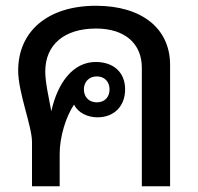

<svg xmlns="http://www.w3.org/2000/svg" viewBox="-20 -646 687 666"><path d="M91 -154V0H187V-113C187 -169 208 -242 237 -283C251 -254 285 -239 318 -239C376 -239 414 -278 414 -336C414 -395 374 -431 312 -431C234 -431 180 -360 158 -260C149 -309 137 -360 137 -398C137 -491 203 -547 313 -547C413 -547 472 -495 472 -411V0H570V-421C570 -548 471 -626 313 -626C145 -626 43 -537 43 -401C43 -325 91 -208 91 -154ZM271 -336C271 -362 289 -381 316 -381C343 -381 360 -362 360 -336C360 -309 343 -291 316 -291C289 -291 271 -309 271 -336Z"/></svg>

Font: TPK Tissa Web Medium
Style: Regular
Weight: 500
Designer: Jacques Le Bailly, Suppakit Chalermlarp | Katatrad Co.,Ltd.
Foundry: Jacques Le Bailly, Cadson Demak Co.,Ltd.
Version: Version 5.000;Glyphs 3.1.2 (3151)